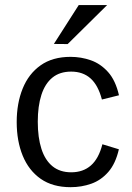

<svg xmlns="http://www.w3.org/2000/svg" viewBox="-20 -738 528 769"><path d="M262.7 11.7Q190.9 11.7 143.1 -21.7Q95.2 -55.2 71 -114.3Q46.9 -173.3 46.9 -249Q46.9 -324.2 70.8 -383.3Q94.7 -442.4 142.6 -476.3Q190.4 -510.3 262.7 -510.3Q304.7 -510.3 343.8 -496.6Q382.8 -482.9 412.8 -449.5Q442.9 -416 456.5 -356.4L388.2 -339.4Q373 -397 342.5 -424.1Q312 -451.2 265.1 -451.2Q219.2 -451.2 189.7 -427Q160.2 -402.8 145.8 -357.9Q131.3 -313 131.3 -250.5Q131.3 -187 146 -141.6Q160.6 -96.2 190.4 -72Q220.2 -47.9 265.1 -47.9Q313 -47.9 344.2 -75.4Q375.5 -103 390.1 -160.2L456.1 -140.1Q442.9 -82.5 413.8 -49.3Q384.8 -16.1 345.7 -2.2Q306.6 11.7 262.7 11.7ZM251 -561.5 195.8 -562 295.4 -717.8H409.2Z"/></svg>

Font: Pontano Sans
Style: Regular
Weight: 400
Designer: Vernon Adams
Foundry: Vernon Adams
Version: Version 2.001